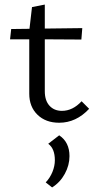

<svg xmlns="http://www.w3.org/2000/svg" viewBox="-20 -530 421 840"><path d="M370 -54Q313 7 239 7Q180 7 144 -28Q108 -63 108 -120V-358H24L29 -403L109 -404L120 -499L176 -510V-405L340 -407L336 -357L176 -358V-131Q176 -90 196.5 -67.5Q217 -45 251 -45Q298 -45 337 -87ZM180 268Q199 248 209.5 222Q220 196 220 171Q220 120 191 99L239 62Q284 92 284 153Q284 193 263.5 230.5Q243 268 208 290Z"/></svg>

Font: Ysabeau
Style: Regular
Weight: 400
Designer: Christian Thalmann (Catharsis Fonts)
Version: Version 0.003